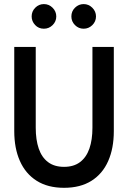

<svg xmlns="http://www.w3.org/2000/svg" viewBox="-20 -884 603 916"><path d="M285.5 12Q208 12 155 -21.5Q102 -55 75 -115.8Q48 -176.5 48 -258.5V-660H150.5V-274.5Q150.5 -217 164.8 -175.2Q179 -133.5 209 -110.8Q239 -88 285.5 -88Q332 -88 362 -110.8Q392 -133.5 406.5 -175.2Q421 -217 421 -274.5V-660H523V-258.5Q523 -176.5 496.2 -115.8Q469.5 -55 416.5 -21.5Q363.5 12 285.5 12ZM189.5 -747Q164 -747 147.5 -764.8Q131 -782.5 131 -805.5Q131 -830 148.2 -847.2Q165.5 -864.5 189.5 -864.5Q213.5 -864.5 231 -847Q248.5 -829.5 248.5 -805.5Q248.5 -781.5 231 -764.2Q213.5 -747 189.5 -747ZM379 -747Q355 -747 337.8 -764.2Q320.5 -781.5 320.5 -805.5Q320.5 -830.5 338 -847.5Q355.5 -864.5 379 -864.5Q403 -864.5 420.5 -847Q438 -829.5 438 -805.5Q438 -781.5 420.5 -764.2Q403 -747 379 -747Z"/></svg>

Font: Lucymar Sans Medium
Style: Regular
Weight: 500
Foundry: The League of Moveable Type (original font) / Main changes by Cristiano Sobral with portions from Mirco Monsees
Version: Version 2.001;August 30, 2020;FontCreator 13.0.0.2681 64-bit